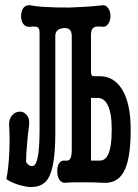

<svg xmlns="http://www.w3.org/2000/svg" viewBox="-20 -716 540 751"><path d="M260.7 -129.9Q260.7 -101.6 252.9 -92.8Q248 -85.9 231.4 -87.9Q217.8 -88.9 210 -75.2Q203.1 -62.5 204.1 -43.9Q204.1 -25.4 211.9 -13.7Q220.7 0 235.4 -1Q265.6 -3.9 312.5 -2.9Q354.5 -2.9 380.9 -1Q437.5 2.9 462.9 -42Q491.2 -89.8 491.2 -208Q491.2 -312.5 457 -367.2Q424.8 -418 370.1 -418H358.4Q345.7 -417 341.8 -418.9Q335.9 -422.9 335.9 -435.5V-581.1Q335.9 -602.5 348.6 -609.4Q358.4 -614.3 379.9 -611.3Q394.5 -609.4 403.3 -623Q412.1 -634.8 412.1 -653.3Q412.1 -671.9 403.3 -683.6Q394.5 -697.3 379.9 -695.3Q357.4 -692.4 313.5 -689.5Q282.2 -688.5 251 -686.5Q187.5 -686.5 165 -688.5Q129.9 -689.5 99.6 -695.3Q82 -698.2 71.3 -684.6Q62.5 -671.9 62.5 -653.3Q62.5 -633.8 71.3 -622.1Q82 -608.4 99.6 -611.3L106.4 -612.3Q120.1 -612.3 126 -610.4Q134.8 -605.5 134.8 -588.9V-213.9Q134.8 -141.6 128.9 -108.4Q122.1 -66.4 106.4 -66.4Q97.7 -66.4 92.8 -70.3Q86.9 -74.2 82 -82Q82 -113.3 85.9 -152.3Q87.9 -183.6 93.8 -226.6Q96.7 -252 85 -265.6Q74.2 -279.3 57.6 -279.3Q40 -279.3 28.3 -265.6Q14.6 -252 15.6 -226.6Q18.6 -182.6 16.6 -125Q13.7 -57.6 4.9 -15.6Q24.4 -1 59.6 8.8Q85 15.6 99.6 15.6Q151.4 15.6 170.9 -22.5Q196.3 -68.4 196.3 -196.3V-576.2Q196.3 -592.8 209 -600.6Q217.8 -605.5 231.4 -606.4Q245.1 -606.4 252 -600.6Q260.7 -592.8 260.7 -574.2ZM335.9 -333H361.3Q387.7 -333 401.4 -304.7Q417 -274.4 417 -210Q417 -138.7 402.3 -110.4Q391.6 -87.9 370.1 -87.9H335.9Z"/></svg>

Font: GungsuhChe
Style: Regular
Weight: 400
Monospace: yes
Version: Version 2.21